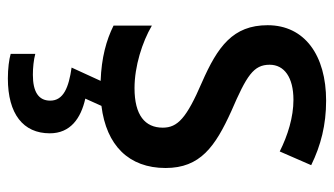

<svg xmlns="http://www.w3.org/2000/svg" viewBox="-196 -392 829 476"><g transform="rotate(90 218.0 -154.5)"><path d="M311 136C311 85 274 59 225 48L243 8C341 -4 397 -60 397 -151C397 -237 344 -274 256 -314C168 -352 141 -369 141 -409C141 -445 172 -468 228 -468C271 -468 316 -454 356 -434L390 -512C341 -536 290 -549 230 -549C118 -549 43 -496 43 -404C43 -318 96 -280 185 -241C273 -203 297 -181 297 -144C297 -100 266 -74 199 -74C145 -74 85 -93 44 -117V-22C80 -4 124 8 181 10L148 82C197 89 230 102 230 135C230 164 208 178 166 178C148 178 129 176 114 172V233C128 237 150 240 175 240C263 240 311 202 311 136Z"/></g></svg>

Font: Noto Sans Khmer SemiCondensed Medium
Style: Regular
Weight: 500
Width: 4
Designer: Danh Hong and the Monotype Design Team
Foundry: Monotype Imaging Inc.
Version: Version 2.004